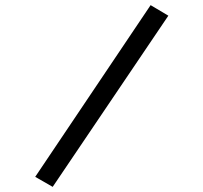

<svg xmlns="http://www.w3.org/2000/svg" viewBox="-20 -685 790 747"><path d="M185 42 117 3 566 -665 635 -624Z"/></svg>

Font: Inconsolata ExtraExpanded Thin
Style: Regular
Weight: 100
Width: 8
Monospace: yes
Designer: Raph Levien, Cyreal, Brenton Simpson
Foundry: Raph Levien, Cyreal, Google
Version: Version 3.100; ttfautohint (v1.8.4.7-5d5b)